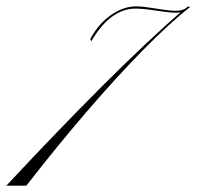

<svg xmlns="http://www.w3.org/2000/svg" viewBox="-87 -474 619 604"><path d="M507 -453H512Q445 -400 362 -315.5Q279 -231 186 -123Q93 -15 -4 110H-67Q99 -68 242 -210.5Q385 -353 491 -444ZM503 -453H508Q504 -447 495.5 -440.5Q487 -434 465 -434Q451 -434 427 -437.5Q403 -441 380 -444Q357 -447 340 -447Q260 -447 200 -344L197 -351Q221 -397 260.5 -425.5Q300 -454 342 -454Q358 -454 380.5 -450.5Q403 -447 427 -443.5Q451 -440 466 -440Q491 -440 503 -453Z"/></svg>

Font: Ballet 24pt
Style: Regular
Weight: 400
Designer: Maximiliano R. Sproviero
Foundry: Omnibus-Type
Version: Version 1.100